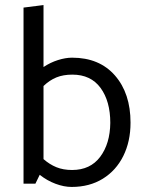

<svg xmlns="http://www.w3.org/2000/svg" viewBox="-20 -726 569 759"><path d="M496 -241Q496 -167 467.5 -109.5Q439 -52 386.5 -19.5Q334 13 263 13Q233 13 199.5 0.5Q166 -12 137 -35L120 0H73V-696L152 -706V-461Q179 -479 209 -488.5Q239 -498 265 -498Q373 -498 434.5 -427.5Q496 -357 496 -241ZM416 -240Q416 -326 377.5 -378.5Q339 -431 266 -431Q230 -431 203 -420Q176 -409 152 -386V-97Q176 -76 203 -65Q230 -54 265 -54Q337 -54 376 -106Q415 -158 416 -240Z"/></svg>

Font: Catamaran
Style: Regular
Weight: 400
Designer: Pria Ravichandran
Version: Version 1.000;PS 001.000;hotconv 1.0.70;makeotf.lib2.5.58329